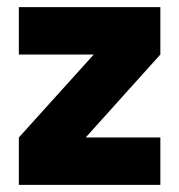

<svg xmlns="http://www.w3.org/2000/svg" viewBox="-20 -520 504 540"><path d="M33 0H431V-133.3H221L431 -366.7V-500H33V-366.7H243.7L33 -133.3Z"/></svg>

Font: Unageo Variable
Style: Regular
Weight: 300
Designer: Richard Sepsi
Foundry: Richard Sepsi
Version: Version 2.200